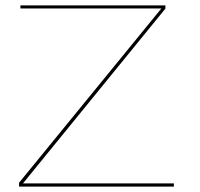

<svg xmlns="http://www.w3.org/2000/svg" viewBox="-20 -695 746 715"><path d="M51 0H627.5V-12H65.5L596 -663V-675H56V-663.5H581L51 -14.5Z"/></svg>

Font: Anybody Expanded Thin
Style: Regular
Weight: 250
Width: 7
Version: Version 1.113;gftools[0.9.25]